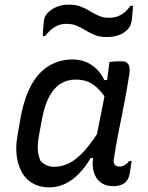

<svg xmlns="http://www.w3.org/2000/svg" viewBox="-20 -800 640 830"><path d="M293 -543Q326 -543 352 -532Q378 -521 398 -501Q418 -481 431 -454H456L441 -369Q415 -412 383.5 -434Q352 -456 307 -456Q270 -456 241.5 -438Q213 -420 193 -382.5Q173 -345 162 -288L149 -217Q142 -182 143.5 -154.5Q145 -127 155 -105Q165 -93 180.5 -86Q196 -79 215 -79Q249 -79 281.5 -96Q314 -113 348 -151.5Q382 -190 421 -255L395 -117H372Q350 -79 322 -50Q294 -21 261.5 -5.5Q229 10 193 10Q153 10 123 -6.5Q93 -23 75.5 -53.5Q58 -84 52.5 -124Q47 -164 55 -210L69 -292Q82 -360 103 -407.5Q124 -455 153.5 -485Q183 -515 218.5 -529Q254 -543 293 -543ZM453 -532Q467 -534 480.5 -534.5Q494 -535 509 -535Q521 -535 529 -528.5Q537 -522 539.5 -508.5Q542 -495 538 -472Q528 -410 516 -348Q504 -286 492 -226Q480 -166 471 -105Q472 -92 478 -86Q484 -80 498 -80Q508 -80 519 -86.5Q530 -93 538 -104H549Q547 -90 545 -76Q543 -62 540 -47Q538 -35 532.5 -25Q527 -15 519 -9Q509 -2 496.5 1.5Q484 5 470 5Q438 5 416.5 -10.5Q395 -26 386 -54.5Q377 -83 383 -122Q390 -174 400 -224.5Q410 -275 420.5 -326.5Q431 -378 440 -433Q443 -452 445 -468.5Q447 -485 449 -500.5Q451 -516 453 -532ZM451 -723Q479 -723 501.5 -735Q524 -747 544 -775H555Q555 -767 554 -756.5Q553 -746 552 -735.5Q551 -725 550 -716Q549 -706 545 -694Q541 -682 530 -671Q514 -655 491.5 -647.5Q469 -640 441 -640Q412 -640 390.5 -648.5Q369 -657 350.5 -668.5Q332 -680 312 -688.5Q292 -697 267 -697Q239 -697 217 -683.5Q195 -670 175 -644H165Q165 -653 165.5 -663Q166 -673 167 -683.5Q168 -694 169 -702Q169 -713 173 -724Q177 -735 188 -746Q204 -762 226.5 -771Q249 -780 278 -780Q308 -780 329.5 -771.5Q351 -763 369.5 -751.5Q388 -740 407.5 -731.5Q427 -723 451 -723Z"/></svg>

Font: Rec Mono Semicasual
Style: Italic
Weight: 400
Italic angle: -10°
Version: Version 1.085; ttfautohint (v1.8.4.7-5d5b)